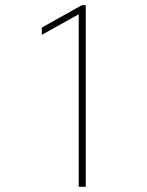

<svg xmlns="http://www.w3.org/2000/svg" viewBox="-20 -719 564 739"><path d="M283 -664 141 -585V-613L295 -699H310V0H283Z"/></svg>

Font: FreesentationVF
Style: Regular
Weight: 400
Designer: glyphs from Roboto by Christian Robertson / Hangul glyphs from Noto Sans CJK(Source Han Sans) by Jang Soo-young and Kang
Foundry: PT&
Version: Version 2.001;Glyphs 3.3.1 (3343)